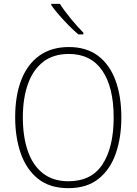

<svg xmlns="http://www.w3.org/2000/svg" viewBox="-20 -970 711 1000"><path d="M612 -358Q612 -254 583 -170.5Q554 -87 493 -38.5Q432 10 336 10Q239 10 178 -39Q117 -88 88 -171.5Q59 -255 59 -359Q59 -472 91 -554Q123 -636 185.5 -680.5Q248 -725 339 -725Q430 -725 490.5 -679.5Q551 -634 581.5 -551.5Q612 -469 612 -358ZM99 -359Q99 -258 125 -183Q151 -108 204 -67Q257 -26 336 -26Q457 -26 514.5 -115Q572 -204 572 -358Q572 -516 512.5 -602.5Q453 -689 339 -689Q258 -689 205 -648Q152 -607 125.5 -532.5Q99 -458 99 -359ZM292 -950Q314 -915 349 -872.5Q384 -830 414 -800V-791H388Q364 -811 337.5 -838Q311 -865 287 -892.5Q263 -920 247 -943V-950Z"/></svg>

Font: Noto Sans Gurmukhi SemiCondensed ExtraLight
Style: Regular
Weight: 200
Width: 4
Designer: Jelle Bosma - Monotype Design Team
Foundry: Monotype Imaging Inc.
Version: Version 2.004; ttfautohint (v1.8.4.7-5d5b)